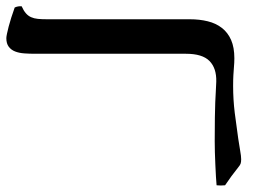

<svg xmlns="http://www.w3.org/2000/svg" viewBox="-20 -575 840 606"><path d="M48.3 -555.2Q54.7 -541 61.8 -533Q68.8 -524.9 78.1 -520.8Q87.4 -516.6 99.6 -515.4Q111.8 -514.2 128.4 -514.2H579.1Q609.9 -514.2 635.7 -507.8Q661.6 -501.5 680.4 -486.8Q699.2 -472.2 709.5 -448.7Q719.7 -425.3 719.7 -391.1Q719.7 -377 718.3 -362.3Q717.3 -351.1 716.6 -337.6Q715.8 -324.2 715.8 -303.7Q715.8 -260.7 720.9 -219Q726.1 -177.2 731.9 -137.7Q734.9 -117.2 738 -99.6Q741.2 -82 741.2 -72.3Q741.2 -63 739.3 -58.1Q737.3 -53.2 732.4 -47.4Q721.7 -34.2 710.4 -18.8Q699.2 -3.4 690.4 9.8Q676.8 11.2 663.6 9.8Q662.6 0.5 661.6 -17.1Q660.6 -34.7 659.7 -54.9Q658.7 -75.2 658.2 -95.2Q657.7 -115.2 657.7 -129.9Q657.7 -175.8 658.2 -204.3Q658.7 -232.9 659.4 -252.2Q660.2 -271.5 661.1 -285.6Q662.1 -299.8 662.6 -317.4Q663.6 -359.9 641.1 -382.6Q618.7 -405.3 566.9 -405.3H90.3Q72.8 -405.3 56.4 -406.5Q40 -407.7 27.6 -412.6Q15.1 -417.5 7.6 -427.5Q0 -437.5 0 -454.6Q0 -459 2 -468.5Q3.9 -478 7.3 -491Q10.7 -503.9 15.6 -519.5Q20.5 -535.2 26.4 -551.3Q31.2 -553.7 37.1 -554.7Q43 -555.7 48.3 -555.2Z"/></svg>

Font: Federov2
Style: Regular
Weight: 400
Designer: Olexa M. Volochay | Cyreal.org
Foundry: Olexa M. Volochay | Cyreal.org
Version: Version 1.000